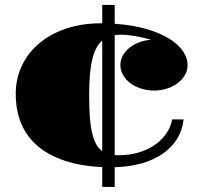

<svg xmlns="http://www.w3.org/2000/svg" viewBox="-20 -656 816 774"><path d="M43.5 -276.9Q43.5 -340.8 69.3 -393.6Q95.2 -446.3 140.9 -483.6Q186.5 -521 249 -541.5Q311.5 -562 385.3 -562H392.1V-636.2H442.4V-560.1Q516.1 -555.2 571.3 -538.8Q626.5 -522.5 663.1 -499.5Q699.7 -476.6 718 -449Q736.3 -421.4 736.3 -393.6Q736.3 -372.1 725.6 -353.5Q714.8 -335 696.5 -321Q678.2 -307.1 653.8 -299.1Q629.4 -291 601.6 -291Q573.2 -291 548.3 -299.1Q523.4 -307.1 505.1 -321Q486.8 -335 476.1 -353.5Q465.3 -372.1 465.3 -393.6Q465.3 -413.6 474.9 -431.4Q484.4 -449.2 501.2 -462.9Q518.1 -476.6 540.8 -485.4Q563.5 -494.1 589.8 -495.6Q556.2 -505.4 524.2 -510.7Q492.2 -516.1 468.3 -516.1Q461.4 -516.1 454.8 -515.6Q448.2 -515.1 442.4 -514.2V-30.8Q446.3 -30.3 450.4 -30.3Q454.6 -30.3 459 -30.3Q500 -30.3 536.1 -40.5Q572.3 -50.8 600.8 -69.6Q629.4 -88.4 648.4 -115Q667.5 -141.6 674.3 -174.8H720.2Q715.3 -130.9 693.4 -95.7Q671.4 -60.5 635 -35.6Q598.6 -10.7 549.8 2.9Q501 16.6 442.4 18.1V97.7H392.1V17.6Q306.2 13.7 241 -8.1Q175.8 -29.8 131.8 -67.4Q87.9 -105 65.7 -157.7Q43.5 -210.4 43.5 -276.9ZM392.1 -492.7Q378.9 -481.4 368.9 -463.1Q358.9 -444.8 352.3 -418Q345.7 -391.1 342.5 -355Q339.4 -318.8 339.4 -271.5Q339.4 -220.7 342.3 -183.1Q345.2 -145.5 351.8 -118.4Q358.4 -91.3 368.2 -74Q377.9 -56.6 392.1 -46.9Z"/></svg>

Font: GravitasOne
Style: Regular
Weight: 400
Designer: Riccardo De Franceschi
Foundry: Sorkin Type Co.
Version: Version 1.001